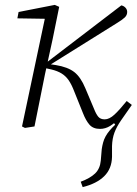

<svg xmlns="http://www.w3.org/2000/svg" viewBox="-20 -517 559 785"><path d="M82 6 70 0 167 -458 176 -440 51 -442 56 -468 204 -497 222 -489 195 -356 164 -214Q153 -160 142.5 -107Q132 -54 121 0ZM318 248 310 226Q348 212 368.5 192.5Q389 173 392 140L396 93Q398 79 401.5 66Q405 53 411.5 41Q418 29 428 17Q438 5 451 -7L443 -18L495 -87L519 -88Q493 -51 475 -25Q457 1 448 25Q439 49 438 80V124Q437 173 406 203.5Q375 234 318 248ZM389 10Q361 10 346 -7Q331 -24 319 -55L284 -142Q273 -171 261 -188.5Q249 -206 232 -216.5Q215 -227 190 -233L163 -239L162 -255L476 -495Q486 -493 493 -485.5Q500 -478 500 -468Q500 -455 490 -445.5Q480 -436 457 -422L180 -249L181 -255L208 -251Q257 -243 283.5 -222.5Q310 -202 329 -156L364 -73Q373 -50 382 -39.5Q391 -29 408 -29Q427 -29 448 -48.5Q469 -68 498 -104L519 -88Q494 -60 472.5 -37.5Q451 -15 431 -2.5Q411 10 389 10Z"/></svg>

Font: Source Serif 4 Light
Style: Italic
Weight: 300
Italic angle: -12°
Designer: Frank Grießhammer
Foundry: Adobe Systems Incorporated
Version: Version 4.004;hotconv 1.0.116;makeotfexe 2.5.65601